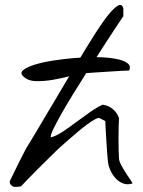

<svg xmlns="http://www.w3.org/2000/svg" viewBox="-20 -750 581 779"><path d="M20.5 -5.9Q19.5 -7.8 19.5 -11.2Q19.5 -14.6 20.5 -16.6Q24.4 -24.4 33.7 -43.5Q43 -62.5 53.2 -83.5Q63.5 -104.5 73.2 -123Q83 -141.6 86.9 -149.4Q88.9 -152.3 97.2 -166Q105.5 -179.7 117.7 -199.7Q129.9 -219.7 144 -244.1Q158.2 -268.6 172.4 -292Q186.5 -315.4 198.7 -335.9Q210.9 -356.4 218.8 -370.1Q238.3 -402.3 264.2 -446.3Q290 -490.2 317.4 -535.2Q344.7 -580.1 371.6 -622.1Q398.4 -664.1 420.9 -691.4Q443.4 -718.8 459 -727.5Q474.6 -736.3 480.5 -715.8V-684.6Q473.6 -673.8 461.9 -656.7Q450.2 -639.6 438 -620.6Q425.8 -601.6 414.1 -584Q402.3 -566.4 396.5 -556.6Q387.7 -543 368.2 -512.7Q348.6 -482.4 324.2 -444.3Q299.8 -406.2 274.4 -364.7Q249 -323.2 228.5 -287.1Q208 -251 195.8 -225.1Q183.6 -199.2 186.5 -192.4Q210 -199.2 236.8 -217.3Q263.7 -235.4 291 -255.9Q318.4 -276.4 345.7 -295.4Q373 -314.5 396.5 -325.2Q419.9 -322.3 437.5 -307.6Q455.1 -293 462.9 -270.5Q461.9 -261.7 461.4 -237.8Q460.9 -213.9 460.9 -187.5Q460.9 -161.1 461.4 -137.7Q461.9 -114.3 462.9 -105.5Q463.9 -94.7 472.7 -78.6Q481.4 -62.5 491.7 -46.4Q502 -30.3 510.3 -18.6Q518.6 -6.8 517.6 -5.9Q498 1 480.5 -5.4Q462.9 -11.7 449.7 -25.9Q436.5 -40 428.2 -58.1Q419.9 -76.2 418 -93.8Q417 -102.5 415 -126.5Q413.1 -150.4 411.6 -176.8Q410.2 -203.1 408.7 -226.6Q407.2 -250 407.2 -258.8L384.8 -270.5Q378.9 -273.4 364.7 -265.6Q350.6 -257.8 332 -244.1Q313.5 -230.5 293 -212.9Q272.5 -195.3 254.4 -179.7Q236.3 -164.1 223.6 -152.3Q210.9 -140.6 208 -137.7Q200.2 -129.9 179.7 -109.9Q159.2 -89.8 136.2 -66.9Q113.3 -43.9 93.3 -23.4Q73.2 -2.9 65.4 5.9Q51.8 8.8 39.6 8.3Q27.3 7.8 20.5 -5.9ZM73.2 -441.4Q60.5 -454.1 74.7 -465.8Q88.9 -477.5 119.6 -487.3Q150.4 -497.1 193.4 -503.9Q236.3 -510.7 282.2 -514.6Q328.1 -518.6 371.6 -518.1Q415 -517.6 447.8 -511.7Q480.5 -505.9 496.6 -494.1Q512.7 -482.4 503.9 -463.9Q493.2 -463.9 468.3 -462.4Q443.4 -460.9 415 -459Q386.7 -457 361.3 -455.6Q335.9 -454.1 326.2 -453.1Q301.8 -451.2 266.6 -441.9Q231.4 -432.6 194.8 -426.3Q158.2 -419.9 125 -420.9Q91.8 -421.9 73.2 -441.4Z"/></svg>

Font: Nothing You Could Do
Style: Regular
Weight: 400
Version: Version 1.005